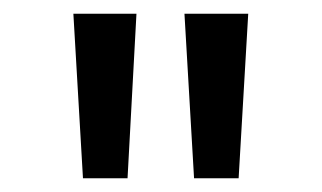

<svg xmlns="http://www.w3.org/2000/svg" viewBox="-20 -765 469 280"><path d="M101 -505H166L179 -745H87ZM263 -505H328L342 -745H249Z"/></svg>

Font: Plus Jakarta Sans Medium
Style: Regular
Weight: 500
Designer: Gumpita Rahayu
Foundry: Tokotype
Version: Version 2.004; ttfautohint (v1.8.3)